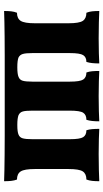

<svg xmlns="http://www.w3.org/2000/svg" viewBox="196 -697 504 936"><g transform="rotate(90 448.0 -229.0)"><path d="M33.6 3Q33.6 -16.6 35.2 -31.6Q36.8 -46.6 42.2 -59.8Q70 -59.8 81.7 -77.9Q93.4 -96 93.4 -146.8V-311.2Q93.4 -363.2 81.7 -380.7Q70 -398.2 42.2 -398.2Q36.8 -411.4 35.2 -426.4Q33.6 -441.4 33.6 -461Q56.2 -460 88.2 -459Q120.2 -458 167.2 -458Q211.8 -458 240.1 -459Q268.4 -460 289.2 -461Q289.2 -441.4 287.6 -426.4Q286 -411.4 281.8 -398.2Q258.8 -398.2 248.8 -382.5Q238.8 -366.8 238.8 -317.2V-134.6Q238.8 -102.8 243.1 -88.3Q247.4 -73.8 260.4 -67.2Q267.4 -64.4 278.9 -62.9Q290.4 -61.4 308.2 -61.4Q324.6 -61.4 336.3 -62.9Q348 -64.4 354.4 -67.2Q369.2 -72.6 373.6 -87.7Q378 -102.8 378 -134.6V-317.2Q378 -366.8 367.8 -382.5Q357.6 -398.2 333.4 -398.2Q328.6 -411.4 327.3 -426.4Q326 -441.4 326 -461Q347.2 -460 375.5 -459Q403.8 -458 448.4 -458Q493.6 -458 521.9 -459Q550.2 -460 571.4 -461Q571.4 -441.4 569.8 -426.4Q568.2 -411.4 564 -398.2Q539.8 -398.2 529.6 -382.5Q519.4 -366.8 519.4 -317.2V-134.6Q519.4 -102.8 523.4 -88.3Q527.4 -73.8 541.6 -67.2Q549.2 -64.4 560.6 -62.9Q572 -61.4 589 -61.4Q607 -61.4 618.2 -62.9Q629.4 -64.4 635.8 -67.2Q650 -72.6 654.3 -87.7Q658.6 -102.8 658.6 -134.6V-317.2Q658.6 -366.8 648.6 -382.5Q638.6 -398.2 615 -398.2Q610.8 -411.4 609.5 -426.4Q608.2 -441.4 608.2 -461Q629 -460 657.3 -459Q685.6 -458 730.2 -458Q777.2 -458 808.9 -459Q840.6 -460 863.4 -461Q863.4 -441.4 861.8 -426.4Q860.2 -411.4 855.2 -398.2Q827.4 -398.2 815.7 -380.7Q804 -363.2 804 -311.2V-146.8Q804 -96 815.7 -77.9Q827.4 -59.8 855.2 -59.8Q860.2 -46.6 861.8 -31.6Q863.4 -16.6 863.4 3Q840.6 2 809.1 1.5Q777.6 1 735.6 0.5Q693.6 0 639.4 0H252.2Q197.4 0 157.9 0.5Q118.4 1 89 1.5Q59.6 2 33.6 3Z"/></g></svg>

Font: Vollkorn
Style: Regular
Weight: 400
Designer: Friedrich Althausen
Foundry: Friedrich Althausen
Version: Version 4.104